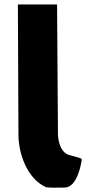

<svg xmlns="http://www.w3.org/2000/svg" viewBox="-20 -845 449 865"><path d="M60.6 -825 63.1 -240C62.6 -154.6 101.7 -41.6 184.6 -3C195.9 2.3 239.6 0 271.7 0C329.4 -0.3 346.6 -115 346.6 -115C349.4 -134 356.1 -128 298.5 -145C241.2 -154.7 241.1 -240 241.1 -240L237.1 -825Z"/></svg>

Font: Hussar
Style: BdSuprExt
Weight: 700
Foundry: Cannot Into Space Fonts
Version: Version 2.00